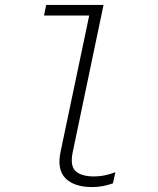

<svg xmlns="http://www.w3.org/2000/svg" viewBox="-20 -747 640 777"><path d="M353 10Q280 10 245 -25.5Q210 -61 225 -132L341 -684H158L167 -727H399L274 -130Q263 -75 286.5 -54Q310 -33 361 -33Q382 -33 402 -37Q422 -41 447 -50L437 -5Q417 2 396.5 6Q376 10 353 10Z"/></svg>

Font: Red Hat Mono
Style: Italic
Weight: 300
Italic angle: -12°
Monospace: yes
Designer: Pentagram, MCKL
Foundry: Pentagram, MCKL
Version: Version 1.023